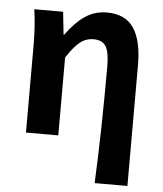

<svg xmlns="http://www.w3.org/2000/svg" viewBox="-54 -622 739 870"><g transform="rotate(5 315.5 -186.5)"><path d="M420 -331Q420 -396 403.5 -422Q387 -448 348 -448Q313 -448 286 -426.5Q259 -405 226 -354V0H79V-393Q79 -485 68 -560H199L210 -457H213Q254 -514 298 -544Q342 -574 397 -574Q482 -574 520 -516.5Q558 -459 558 -349V201H409Q420 -37 420 -331Z"/></g></svg>

Font: Merged Yaku Han JP
Style: Bold
Weight: 700
Designer: Ryoko NISHIZUKA 西塚涼子 (kana, bopomofo & ideographs); Paul D. Hunt (Latin, Greek & Cyrillic); Sandoll Communications 산돌커뮤니
Foundry: Adobe
Version: Version 2.004